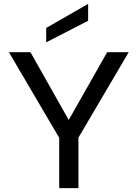

<svg xmlns="http://www.w3.org/2000/svg" viewBox="-20 -969 710 989"><path d="M434 -949V-862L218 -751V-825ZM532 -700H643L384 -260V0H285V-259L26 -700H137L334 -351Z"/></svg>

Font: Albert Sans Medium
Style: Regular
Weight: 500
Designer: Andreas Rasmussen
Foundry: a.Foundry
Version: Version 1.025